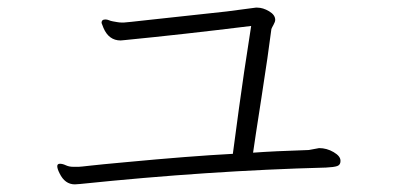

<svg xmlns="http://www.w3.org/2000/svg" viewBox="-20 -580 1040 503"><path d="M789 -187Q695 -184 643 -180Q647 -209 665 -324.5Q683 -440 691 -504Q692 -507 696.5 -515Q701 -523 701 -528Q701 -541 685 -550.5Q669 -560 654 -560H650L574 -550Q530 -545 482 -540Q434 -535 371.5 -528Q309 -521 305 -521H298Q293 -521 287.5 -522Q282 -523 276 -524Q270 -525 265.5 -527Q261 -529 256 -529Q246 -529 246 -520Q246 -519 251 -507Q265 -474 296 -474L307 -475Q460 -490 638 -512Q617 -378 606 -296Q595 -214 590 -177Q477 -171 308 -155Q242 -149 216 -146Q190 -143 186 -143Q172 -143 172 -143Q161 -143 152.5 -147Q144 -151 137 -151Q130 -151 130 -144.5Q130 -138 136 -126Q150 -97 176 -97L190 -98Q528 -133 834 -141Q855 -142 863.5 -145Q872 -148 872 -158V-159Q872 -171 854 -181.5Q836 -192 816 -192Z"/></svg>

Font: LXGW WenKai TC Light
Style: Regular
Weight: 300
Designer: LXGW / Fontworks Inc.
Foundry: LXGW / Fontworks Inc.
Version: Version 1.330